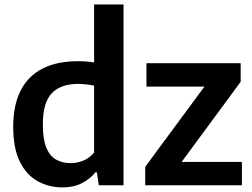

<svg xmlns="http://www.w3.org/2000/svg" viewBox="-20 -828 1127 858"><path d="M259.5 9.5Q199.5 9.5 149.2 -17.8Q99 -45 69 -104.8Q39 -164.5 39 -261.5Q39 -357.5 72 -422.8Q105 -488 169.5 -521.2Q234 -554.5 328.5 -554.5Q347.5 -554.5 366.2 -553Q385 -551.5 400.5 -549V-808H532V0H421.5L413 -58H406.5Q382.5 -28 345.5 -9.2Q308.5 9.5 259.5 9.5ZM296.5 -99Q325 -99 353 -110.5Q381 -122 400.5 -146.5V-445.5Q386 -448.5 366.5 -450.8Q347 -453 328 -453Q250.5 -453 211 -411Q171.5 -369 171.5 -272Q171.5 -205 187.2 -167.5Q203 -130 231.2 -114.5Q259.5 -99 296.5 -99ZM629 0V-82.5L912 -466V-441H634.5V-545.5H1055.5V-462.5L773 -79V-104.5H1061V0Z"/></svg>

Font: Encode Sans Condensed Thin SemiBold
Style: Regular
Weight: 600
Version: Version 3.002